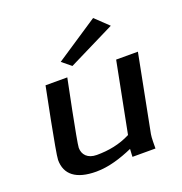

<svg xmlns="http://www.w3.org/2000/svg" viewBox="-122 -766 834 879"><g transform="rotate(-20 295.5 -326.0)"><path d="M53 -103C53 -32 102 7 200 7C261 7 323 -13 380 -38C379 -28 378 0 378 0H490C490 -15 490 -54 493 -69L566 -444H460L393 -101C341 -74 285 -64 228 -64C183 -64 161 -90 161 -123C161 -148 222 -444 222 -444H116C116 -444 53 -134 53 -103ZM218 -521 262 -485 490 -598 426 -659Z"/></g></svg>

Font: KpSans
Style: BoldItalic
Weight: 700
Italic angle: -11°
Version: Version 0.66